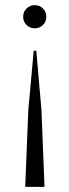

<svg xmlns="http://www.w3.org/2000/svg" viewBox="-20 -726 270 746"><path d="M115 -706Q134 -706 147 -693Q160 -680 160 -661Q160 -642 147 -629Q134 -616 115 -616Q96 -616 83 -629Q70 -642 70 -661Q70 -680 83 -693Q96 -706 115 -706ZM111 -529H121L141 -299L153 0H78L90 -299Z"/></svg>

Font: Constantine
Style: Regular
Weight: 400
Designer: Dukom Design
Version: Version 1.001;PS 001.001;hotconv 1.0.56;makeotf.lib2.0.21325